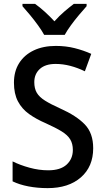

<svg xmlns="http://www.w3.org/2000/svg" viewBox="-20 -961 542 991"><path d="M461 -196Q461 -101 397.5 -45.5Q334 10 226 10Q173 10 126.5 1Q80 -8 45 -25V-128Q83 -109 132 -95.5Q181 -82 229 -82Q292 -82 324 -111.5Q356 -141 356 -187Q356 -219 342.5 -241.5Q329 -264 298 -283Q267 -302 216 -325Q167 -346 130 -372.5Q93 -399 72.5 -438Q52 -477 52 -534Q52 -593 79 -635.5Q106 -678 154.5 -701Q203 -724 268 -724Q320 -724 365.5 -712.5Q411 -701 451 -683L418 -593Q381 -611 343 -621Q305 -631 267 -631Q214 -631 185.5 -605Q157 -579 157 -537Q157 -504 170 -482Q183 -460 212.5 -441.5Q242 -423 291 -401Q374 -364 417.5 -319Q461 -274 461 -196ZM208 -781Q196 -803 176.5 -830Q157 -857 135.5 -883Q114 -909 96 -929V-941H161Q185 -924 211 -900.5Q237 -877 261 -851Q286 -879 311 -900.5Q336 -922 361 -941H427V-929Q410 -910 388 -884Q366 -858 346 -830.5Q326 -803 314 -781Z"/></svg>

Font: Noto Sans Thai SemCond Med
Style: Regular
Weight: 500
Width: 4
Designer: Monotype Design Team
Foundry: Monotype Imaging Inc.
Version: Version 2.002; ttfautohint (v1.8.4.7-5d5b)